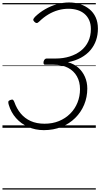

<svg xmlns="http://www.w3.org/2000/svg" viewBox="-20 -1035 813 1555"><path d="M335 19Q266 19 208 -7Q150 -33 109.5 -79Q69 -125 51 -186Q46 -202 47.5 -211Q49 -220 63 -225Q79 -231 85 -226.5Q91 -222 96 -209Q115 -155 148 -115.5Q181 -76 229 -54.5Q277 -33 341 -33Q405 -33 457.5 -54.5Q510 -76 548.5 -114.5Q587 -153 607.5 -204Q628 -255 628 -313Q628 -372 603 -416.5Q578 -461 530.5 -486Q483 -511 415 -511H344Q337 -511 334 -517Q331 -523 333 -536Q337 -550 343.5 -555.5Q350 -561 357 -561H430Q492 -561 544.5 -577.5Q597 -594 635.5 -624.5Q674 -655 695 -699.5Q716 -744 716 -800Q716 -841 702 -872Q688 -903 663.5 -923.5Q639 -944 606 -954Q573 -964 534 -964Q492 -964 451 -952.5Q410 -941 371.5 -918Q333 -895 297 -860Q285 -848 276.5 -848.5Q268 -849 259 -858Q248 -869 249.5 -877Q251 -885 264 -899Q300 -934 345 -960Q390 -986 440 -1000.5Q490 -1015 539 -1015Q588 -1015 630 -1001Q672 -987 704.5 -960.5Q737 -934 755 -894.5Q773 -855 773 -803Q773 -753 758 -709Q743 -665 712.5 -629Q682 -593 636.5 -568Q591 -543 530 -531Q579 -518 614 -487Q649 -456 668 -412.5Q687 -369 687 -318Q687 -248 661.5 -187Q636 -126 589 -79.5Q542 -33 477.5 -7Q413 19 335 19ZM0 490H756V500H0ZM0 -20H756V0H0ZM0 -505H756V-500H0ZM0 -1010H756V-1000H0Z"/></svg>

Font: Playwrite AU NSW Guides
Style: Regular
Weight: 400
Designer: Veronika Burian, José Scaglione
Foundry: TypeTogether
Version: Version 1.003